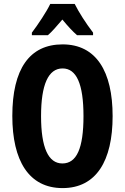

<svg xmlns="http://www.w3.org/2000/svg" viewBox="-20 -952 638 982"><path d="M362 -932H237C220 -895 173 -824 143 -785V-772H225C245 -789 270 -818 299 -852C327 -818 352 -791 374 -772H456V-785C418 -835 384 -888 362 -932ZM556 -358C556 -587 472 -725 300 -725C131 -725 43 -599 43 -359C43 -131 127 10 300 10C472 10 556 -129 556 -358ZM190 -358C190 -519 227 -602 300 -602C371 -602 407 -523 407 -358C407 -193 372 -116 299 -116C227 -116 190 -197 190 -358Z"/></svg>

Font: Noto Sans Oriya ExtCond Bold
Style: Bold
Weight: 700
Width: 2
Designer: Amélie Bonet and Sol Matas
Foundry: Google LLC
Version: Version 2.006